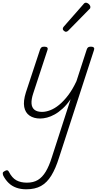

<svg xmlns="http://www.w3.org/2000/svg" viewBox="-110 -860 745 1419"><path d="M187 16Q140 16 108.5 -5.5Q77 -27 69 -69.5Q61 -112 81 -176L186 -494Q191 -506 197 -510.5Q203 -515 217 -515Q233 -515 239 -509Q245 -503 241 -491L135 -168Q121 -125 123 -95Q125 -65 144.5 -49Q164 -33 201 -33Q229 -33 261.5 -45.5Q294 -58 327 -85Q360 -112 393 -155Q426 -198 455 -260L531 -494Q535 -506 541.5 -510.5Q548 -515 561 -515Q579 -515 584 -507.5Q589 -500 584 -488L326 306Q301 386 269 438Q237 490 193 514.5Q149 539 84 539Q43 539 10 527Q-23 515 -46.5 492Q-70 469 -86 438Q-90 427 -89.5 419Q-89 411 -75 404Q-63 397 -56 398.5Q-49 400 -44 410Q-21 455 11 472.5Q43 490 89 490Q137 490 170 470Q203 450 228 408.5Q253 367 273 303L412 -127Q384 -86 354 -58.5Q324 -31 294.5 -14.5Q265 2 237.5 9Q210 16 187 16ZM377 -625Q371 -625 362.5 -632Q354 -639 354 -646Q354 -651 355.5 -654.5Q357 -658 361 -663L505 -827Q511 -835 515.5 -837.5Q520 -840 525 -840Q532 -840 540 -835Q548 -830 553 -822.5Q558 -815 558 -808Q558 -803 556.5 -799.5Q555 -796 550 -792L395 -634Q386 -625 377 -625Z"/></svg>

Font: Playwrite CO ExtraLight
Style: Regular
Weight: 250
Version: Version 1.002